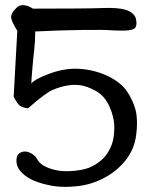

<svg xmlns="http://www.w3.org/2000/svg" viewBox="-20 -730 583 748"><path d="M508.8 -659.7Q511.7 -647.9 511.7 -639.2Q511.7 -631.3 508.3 -624Q500.5 -611.3 465.8 -610.8Q431.2 -610.4 408.4 -612.3Q385.7 -614.3 301.3 -613.3Q216.8 -612.3 117.2 -607.4Q117.2 -569.3 113.3 -535.9Q109.4 -502.4 105.7 -458.3Q102.1 -414.1 102.1 -404.8Q116.7 -422.9 177 -444.6Q237.3 -466.3 295.4 -461.4Q353.5 -456.5 402.6 -432.4Q451.7 -408.2 474.9 -373.8Q498 -339.4 508.8 -299.8Q513.7 -276.9 513.7 -248.5Q513.7 -228 510.7 -205.6Q503.9 -148.4 468.5 -104.5Q433.1 -60.5 380.6 -34.2Q328.1 -7.8 272 -3.9Q253.4 -2 235.8 -2Q199.2 -2 169.4 -8.8Q124.5 -18.6 98.9 -32.5Q73.2 -46.4 58.3 -64.7Q43.5 -83 43.9 -105.7Q44.4 -128.4 61 -136.2Q77.6 -144 96.9 -135Q116.2 -126 125 -109.9Q133.8 -93.8 150.9 -84.2Q168 -74.7 190.7 -68.8Q213.4 -63 239.7 -63Q266.1 -63 296.9 -68.4Q327.6 -73.7 352.5 -89.6Q377.4 -105.5 391.6 -123.5Q405.8 -141.6 415.3 -166.5Q424.8 -191.4 425.3 -231.7Q425.8 -272 406.7 -314.5Q387.7 -356.9 353.3 -375.7Q318.8 -394.5 293 -397.9Q267.1 -401.4 240 -396.5Q212.9 -391.6 184.6 -379.4Q156.2 -367.2 89.4 -308.1Q66.4 -310.5 56.4 -319.1Q46.4 -327.6 33.2 -353L47.4 -609.9Q25.4 -645 23.4 -661.1V-663.6Q23.4 -679.7 44.9 -700.2Q54.7 -710 69.8 -710Q87.4 -710 108.4 -696.3Q319.3 -696.3 379.2 -698.7Q439 -701.2 469.7 -691.7Q500.5 -682.1 508.8 -659.7Z"/></svg>

Font: Myanmar Kalay
Style: Regular
Weight: 400
Designer: Khon Soe Zaw Thu
Foundry: PaOh Unicode khonsoezawthu@gmail.com and @hotmail.com
Version: Version 1.20 December 6, 2016